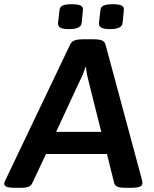

<svg xmlns="http://www.w3.org/2000/svg" viewBox="-36 -888 730 910"><path d="M33 2Q6 2 -5 -3Q-16 -8 -16 -17Q-16 -24 -10 -35L297 -678Q304 -692 319 -697Q334 -702 359 -702H406Q431 -702 445.5 -697Q460 -692 464 -677L637 -35Q639 -26 639 -19Q639 2 588 2H555Q535 2 522 -2.5Q509 -7 505 -21L471 -158H182L117 -20Q111 -7 98.5 -2.5Q86 2 69 2ZM341 -502 230 -263H444L384 -502Q380 -517 376.5 -534.5Q373 -552 372 -569H368Q364 -554 357 -536.5Q350 -519 341 -502ZM486 -750Q457 -750 444.5 -757Q432 -764 433 -779L440 -840Q441 -855 455 -861.5Q469 -868 499 -868Q528 -868 540.5 -861.5Q553 -855 551 -840L545 -779Q542 -750 486 -750ZM292 -750Q262 -750 250 -757Q238 -764 239 -779L246 -840Q247 -855 261 -861.5Q275 -868 304 -868Q334 -868 346.5 -861.5Q359 -855 357 -840L351 -779Q348 -750 292 -750Z"/></svg>

Font: Asap Semi Expanded Semi Expanded SemiBold
Style: Italic
Weight: 600
Width: 6
Italic angle: -6°
Designer: Pablo Cosgaya
Foundry: Omnibus-Type
Version: Version 3.001; ttfautohint (v1.8.4.7-5d5b)